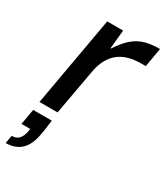

<svg xmlns="http://www.w3.org/2000/svg" viewBox="-228 -588 794 919"><g transform="rotate(30 168.5 -128.5)"><path d="M3 0 91 -496H179L169 -393H172Q203 -441 233 -465.5Q263 -490 297 -499Q331 -508 376 -508L358 -403H331Q294 -403 263 -394Q232 -385 209 -366.5Q186 -348 170.5 -319Q155 -290 148 -249L103 0ZM-39 251 -31 207Q-6 207 8 192Q22 177 27 148L29 134H-19L-4 48H99Q96 70 93 92.5Q90 115 85 139Q75 193 44 222Q13 251 -39 251Z"/></g></svg>

Font: DM Sans 36pt Medium
Style: Italic
Weight: 500
Italic angle: -10°
Designer: Colophon Foundry, Jonny Pinhorn
Foundry: Colophon Foundry
Version: Version 4.004;gftools[0.9.30]